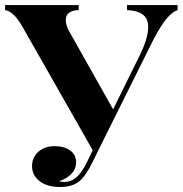

<svg xmlns="http://www.w3.org/2000/svg" viewBox="-30 -728 725 762"><path d="M674.8 -708V-688Q652.8 -680.2 630.4 -653.1Q607.9 -626 580.1 -573.2L382.8 -176.8L335.9 -82Q314 -37.1 292 -15.1Q263.2 14.2 208 14.2Q157.2 14.2 127.2 -9Q97.2 -32.2 97.2 -68.8Q97.2 -104 122.6 -126Q147.9 -147.9 186 -147.9Q225.1 -147.9 248.5 -130.9Q272 -113.8 272 -84Q272 -57.1 253.4 -38.1Q234.9 -19 205.1 -8.8Q210.9 -5.9 225.1 -5.9Q252.9 -5.9 274.4 -25.4Q295.9 -44.9 314.9 -84L337.9 -131.8L56.2 -627Q22.9 -683.1 -9.8 -688V-708H282.2V-688Q231 -686 231 -648.9Q231 -630.9 242.2 -607.9L418.9 -293.9L520 -499Q558.1 -574.2 558.1 -620.1Q558.1 -654.8 536.6 -670.4Q515.1 -686 474.1 -688V-708Z"/></svg>

Font: Neothic
Style: Regular
Weight: 400
Designer: Vasily Draigo aka Daymarius
Foundry: Vasily Draigo aka Daymarius
Version: Version 1.00 May 8, 2019, initial release